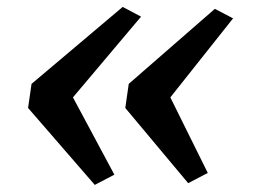

<svg xmlns="http://www.w3.org/2000/svg" viewBox="-20 -581 732 554"><path d="M334 -561 387 -533 190.5 -300 310 -77 253.5 -47.5 61 -269.5 71 -339ZM600 -555.5 652.5 -528 471.5 -300 579.5 -82 523 -52.5 341.5 -269.5 351.5 -339Z"/></svg>

Font: Merriweather 24pt SemiBold
Style: Italic
Weight: 600
Italic angle: -7.8°
Version: Version 2.101